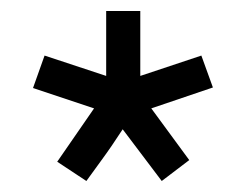

<svg xmlns="http://www.w3.org/2000/svg" viewBox="-20 -764 447 349"><path d="M235 -744V-626L346 -663L367 -605L255 -567L324 -473L274 -435L203 -529Q183 -498 163.5 -471.5Q144 -445 137 -435L84 -470L151 -567L40 -604L61 -663L173 -626V-744Z"/></svg>

Font: Strait
Style: Regular
Weight: 400
Width: 3
Designer: Eduardo Rodriguez Tunni
Foundry: Eduardo Rodriguez Tunni
Version: Version 1.001